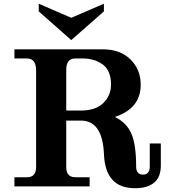

<svg xmlns="http://www.w3.org/2000/svg" viewBox="-20 -996 911 1026"><path d="M412.6 -351.6H334V-103Q334 -48.8 382.8 -48.8H459V0H57.1V-48.8H124Q172.9 -48.8 172.9 -103V-620.1Q172.9 -683.6 124 -683.6H57.1V-732.4H528.8Q622.6 -732.4 677.2 -678.5Q731.9 -624.5 731.9 -543Q731.9 -416.5 593.8 -371.1Q656.2 -340.8 681.9 -282.2Q707.5 -223.6 707.5 -106Q707.5 -63 744.1 -63Q780.3 -63 780.3 -106V-229.5H839.4V-111.8Q839.4 -50.3 804 -20.3Q768.6 9.8 701.2 9.8Q543 9.8 535.6 -170.9Q528.3 -351.6 412.6 -351.6ZM412.1 -405.3Q491.2 -405.3 532.2 -445.6Q573.2 -485.8 573.2 -543.9Q573.2 -619.6 528.8 -651.6Q484.4 -683.6 420.9 -683.6H382.8Q334 -683.6 334 -623V-405.3ZM360.8 -781.7 187 -935.1V-976.1L360.8 -900.9L535.2 -976.1V-935.1Z"/></svg>

Font: Munson
Style: Bold
Weight: 700
Designer: Paul James MIller
Foundry: High-Logic / Made with FontCreator
Version: Version 2.10;May 5, 2019;FontCreator 11.5.0.2430 64-bit